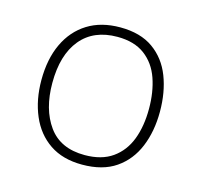

<svg xmlns="http://www.w3.org/2000/svg" viewBox="-80 -581 713 679"><g transform="rotate(15 276.0 -242.0)"><path d="M275 10Q204 10 156 -22.5Q108 -55 83.5 -112.5Q59 -170 59 -242Q59 -319 85.5 -375.5Q112 -432 161.5 -463Q211 -494 281 -494Q355 -494 402 -460.5Q449 -427 471 -370Q493 -313 493 -242Q493 -170 469.5 -113Q446 -56 398 -23Q350 10 275 10ZM275 -25Q337 -25 376.5 -53Q416 -81 434.5 -129.5Q453 -178 453 -242Q453 -303 436 -352Q419 -401 380.5 -430Q342 -459 280 -459Q193 -459 146 -402Q99 -345 99 -242Q99 -146 142.5 -85.5Q186 -25 275 -25Z"/></g></svg>

Font: Noto Sans Armenian ExtraLight
Style: Regular
Weight: 250
Designer: Monotype Design Team
Foundry: Monotype Imaging Inc.
Version: Version 2.007